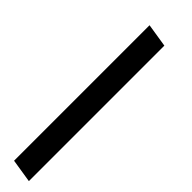

<svg xmlns="http://www.w3.org/2000/svg" viewBox="-11 -212 486 486"><g transform="rotate(-45 232.5 31.5)"><path d="M-40 63 -30 0H455L445 63Z"/></g></svg>

Font: Mulish ExtraLight SemiBold
Style: Italic
Weight: 600
Italic angle: -9°
Version: Version 3.603